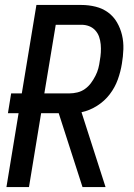

<svg xmlns="http://www.w3.org/2000/svg" viewBox="-20 -755 540 775"><path d="M313 0 217 -298H146L97 0H6L55 -298H12L25 -378H68L127 -735H308Q338 -735 366 -728Q394 -721 416 -705Q438 -689 452 -665Q466 -641 472.5 -613.5Q479 -586 478 -556.5Q477 -527 472 -498Q467 -466 455.5 -434Q444 -402 423 -374.5Q402 -347 372 -328Q342 -309 309 -302L406 0ZM260 -378Q276 -378 292.5 -382Q309 -386 323 -396Q337 -406 347 -419.5Q357 -433 365 -448.5Q373 -464 377 -479.5Q381 -495 383 -511Q386 -527 387 -543.5Q388 -560 386.5 -576Q385 -592 380 -606.5Q375 -621 364.5 -632.5Q354 -644 339.5 -649.5Q325 -655 309 -655H205L159 -378Z"/></svg>

Font: Iosevka Medium Oblique
Style: Regular
Weight: 500
Italic angle: -9°
Monospace: yes
Designer: Belleve Invis
Foundry: Belleve Invis
Version: Version 32.5.0; ttfautohint (v1.8.4)